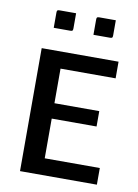

<svg xmlns="http://www.w3.org/2000/svg" viewBox="-75 -686 531 738"><g transform="rotate(10 190.0 -317.5)"><path d="M242 -565V-624Q242 -631 244 -633Q246 -635 253 -635H317V-576Q317 -569 315 -567Q313 -565 306 -565ZM87 -565V-624Q87 -631 89 -633Q91 -635 98 -635H162V-576Q162 -569 160 -567Q158 -565 151 -565ZM55 0V-480H355V-415H140V-280H315V-220H140V-65H355V0Z"/></g></svg>

Font: Glametrix
Style: Bold
Weight: 700
Designer: gluk
Foundry: gluk
Version: Version 0.40